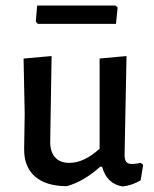

<svg xmlns="http://www.w3.org/2000/svg" viewBox="-20 -665 555 692"><path d="M396 -645 404 -638 398 -579H116L109 -587L114 -645ZM221 6Q146 6 106 -29Q66 -64 67 -129L69 -254L65 -454L166 -463L161 -157Q160 -120 177.5 -99Q195 -78 230 -78Q283 -78 339 -129V-454L436 -463L429 -107Q429 -89 435 -81.5Q441 -74 456 -74Q468 -74 487 -78L496 -71L487 -15Q454 4 422 7Q365 -2 348 -64H341Q282 -11 221 6Z"/></svg>

Font: Alegreya Sans Medium
Style: Regular
Weight: 500
Designer: Juan Pablo del Peral
Foundry: Huerta Tipografica
Version: Version 2.007